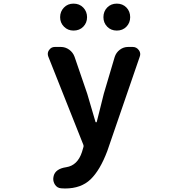

<svg xmlns="http://www.w3.org/2000/svg" viewBox="-20 -818 1040 1065"><path d="M340.8 227.5Q330.1 227.5 320.3 226.6Q296.9 225.6 284.2 205.1Q275.4 190.4 275.4 174.8Q275.4 168 277.3 160.2V159.2Q287.1 118.2 347.7 109.4Q410.2 99.6 434.6 25.4L442.4 -1Q445.3 -7.8 442.4 -14.6L248 -503.9Q245.1 -511.7 245.1 -518.6Q245.1 -530.3 252 -540Q263.7 -557.6 284.2 -557.6H317.4Q342.8 -557.6 363.8 -542.5Q384.8 -527.3 393.6 -502.9L463.9 -297.9Q466.8 -290 509.8 -141.6Q510.7 -139.6 513.2 -139.6Q515.6 -139.6 516.6 -141.6Q522.5 -167 536.1 -219.2Q549.8 -271.5 555.7 -297.9L616.2 -502Q624 -526.4 644.5 -542Q665 -557.6 690.4 -557.6H715.8Q737.3 -557.6 750 -540Q757.8 -529.3 757.8 -517.6Q757.8 -510.7 754.9 -502.9L575.2 19.5Q535.2 126 482.4 176.8Q429.7 227.5 340.8 227.5ZM387.7 -648.4Q356.4 -648.4 335 -669.9Q313.5 -691.4 313.5 -722.7Q313.5 -753.9 334.5 -775.9Q355.5 -797.9 387.7 -797.9Q420.9 -797.9 441.9 -775.9Q462.9 -753.9 462.9 -722.7Q462.9 -691.4 441.9 -669.9Q420.9 -648.4 387.7 -648.4ZM553.7 -722.7Q553.7 -754.9 574.7 -776.4Q595.7 -797.9 627.9 -797.9Q660.2 -797.9 681.2 -776.4Q702.1 -754.9 702.1 -722.7Q702.1 -691.4 681.2 -669.9Q660.2 -648.4 627.9 -648.4Q595.7 -648.4 574.7 -669.9Q553.7 -691.4 553.7 -722.7Z"/></svg>

Font: Gen Jyuu Gothic Monospace Bold
Style: Bold
Weight: 700
Designer: [Source Han Sans]
Ryoko NISHIZUKA  (kana & ideographs); Paul D. Hunt (Latin, Greek & Cyrillic); Wenlong ZHANG  (bopomofo
Version: Version 1.002.20150607